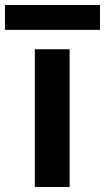

<svg xmlns="http://www.w3.org/2000/svg" viewBox="-65 -752 422 772"><path d="M75 -554C75 -554 75 0 75 0C75 0 215 0 215 0C215 0 215 -554 215 -554C215 -554 75 -554 75 -554ZM-45 -732C-45 -732 -45 -632 -45 -632C-45 -632 337 -632 337 -632C337 -632 337 -732 337 -732C337 -732 -45 -732 -45 -732Z"/></svg>

Font: Girnar Poppins
Style: SemiBold
Weight: 500
Designer: Ninad Kale (Devanagari), Jonny Pinhorn (Latin)
Foundry: Indian Type Foundry
Version: ""